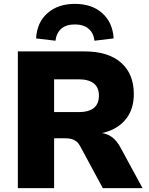

<svg xmlns="http://www.w3.org/2000/svg" viewBox="-20 -970 769 990"><path d="M72 0V-705H415Q538 -705 604 -647Q670 -589 670 -485Q670 -422 643.5 -377Q617 -332 569 -306.5Q521 -281 455 -277L460 -286L495 -285Q529 -283 556 -264Q583 -245 603 -206L715 0H510L393 -217Q385 -232 374 -240.5Q363 -249 349.5 -253Q336 -257 318 -257H259V0ZM259 -392H385Q437 -392 463.5 -413Q490 -434 490 -477Q490 -519 463.5 -540Q437 -561 385 -561H259ZM266 -760 166 -772Q171 -855 225 -902.5Q279 -950 366 -950Q454 -950 507.5 -902Q561 -854 566 -772L467 -760Q463 -799 437 -821.5Q411 -844 366 -844Q321 -844 296 -822Q271 -800 266 -760Z"/></svg>

Font: Nunito Sans 10pt Black
Style: Regular
Weight: 900
Designer: Vernon Adams
Foundry: Vernon Adams
Version: Version 3.101;gftools[0.9.27]